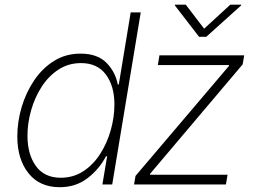

<svg xmlns="http://www.w3.org/2000/svg" viewBox="-20 -780 1093 812"><path d="M232.4 11.7Q147.5 11.7 100.3 -47.6Q53.2 -106.9 53.2 -203.1Q53.2 -265.1 71.5 -326.9Q89.8 -388.7 124.3 -439.9Q158.7 -491.2 208.3 -522.2Q257.8 -553.2 320.3 -553.2Q392.1 -553.2 430.2 -514.4Q468.3 -475.6 478 -422.9H482.4L532.7 -727.5H575.2L454.6 0H413.1L433.1 -119.1H428.2Q400.4 -65.4 350.8 -26.9Q301.3 11.7 232.4 11.7ZM236.8 -28.3Q291 -28.3 333.3 -56.4Q375.5 -84.5 404.5 -130.4Q433.6 -176.3 448.7 -230.7Q463.9 -285.2 463.9 -338.4Q463.9 -416.5 427.7 -464.8Q391.6 -513.2 322.8 -513.2Q269.5 -513.2 227.5 -485.8Q185.5 -458.5 156.2 -413.1Q127 -367.7 111.6 -313.5Q96.2 -259.3 96.2 -205.6Q96.2 -127.4 131.8 -77.9Q167.5 -28.3 236.8 -28.3ZM546.9 0 553.2 -36.1 948.2 -501 948.7 -504.9H647.5L654.3 -545.9H1012.7L1006.3 -507.8L614.7 -44.9L614.3 -41H942.4L935.5 0ZM765.6 -760.3 843.3 -658.7 954.1 -760.3H1000.5L999.5 -756.8L852.5 -624.5H821.8L719.7 -756.8L720.2 -760.3Z"/></svg>

Font: Inter Extra Light
Style: Italic
Weight: 200
Italic angle: -9.39999°
Designer: Rasmus Andersson
Foundry: rsms
Version: Version 4.000;git-3c8e0fc